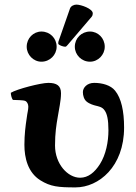

<svg xmlns="http://www.w3.org/2000/svg" viewBox="-20 -804 590 834"><path d="M519 -250C519 -321 507 -377 480 -410C461 -434 424 -444 389 -444C358 -444 340 -423 340 -404C340 -389 345 -372 356 -363C369 -352 388 -347 396 -345C407 -342 424 -340 434 -325C445 -310 451 -285 451 -238C451 -188 440 -132 414 -91C391 -55 363 -32 328 -32C274 -32 219 -92 219 -172C219 -226 225 -263 231 -297C236 -330 245 -366 245 -399C245 -432 226 -444 190 -444C157 -444 53 -417 27 -401C27 -391 31 -376 36 -370C49 -369 82 -370 91 -365C97 -362 103 -352 103 -341C103 -326 99 -316 96 -291C91 -258 86 -220 86 -175C86 -118 101 -55 155 -21C200 7 233 10 308 10C409 10 519 -80 519 -250ZM312 -784C301 -784 288 -778 284 -767L234 -624C233 -621 233 -616 233 -615C233 -608 255 -601 263 -601C267 -601 271 -605 274 -609L378 -731C382 -736 383 -741 383 -746C383 -766 332 -784 312 -784ZM96 -601C96 -566 125 -536 160 -536C197 -536 226 -566 226 -601C226 -638 197 -667 160 -667C125 -667 96 -638 96 -601ZM305 -601C305 -566 334 -536 371 -536C406 -536 435 -566 435 -601C435 -638 406 -667 371 -667C334 -667 305 -638 305 -601Z"/></svg>

Font: Libertinus Sans
Style: Bold
Weight: 700
Designer: Philipp H. Poll, Khaled Hosny
Foundry: Caleb Maclennan
Version: Version 7.050;RELEASE